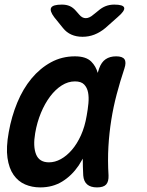

<svg xmlns="http://www.w3.org/2000/svg" viewBox="-20 -805 640 835"><path d="M155 10Q119 10 89 -3Q59 -16 39 -44.5Q19 -73 12.5 -118.5Q6 -164 18 -230Q30 -298 55 -358.5Q80 -419 117 -463.5Q154 -508 201.5 -534Q249 -560 306 -560Q354 -560 377 -537Q397 -517 405 -488Q408 -497 411 -507Q421 -535 439.5 -547.5Q458 -560 485 -560Q513 -560 521.5 -547Q530 -534 521 -507Q502 -450 487.5 -395Q473 -340 464 -283.5Q455 -227 451.5 -167.5Q448 -108 452 -42Q453 -15 441.5 -2.5Q430 10 402 10Q374 10 359 -3Q344 -16 342 -42Q340 -80 340 -115Q331 -99 322 -85Q292 -41 250.5 -15.5Q209 10 155 10ZM193 -99Q219 -99 244.5 -113Q270 -127 292.5 -153Q315 -179 332 -216.5Q349 -254 357 -302Q362 -329 364.5 -355.5Q367 -382 363 -403Q359 -424 346 -437.5Q333 -451 306 -451Q276 -451 248.5 -433.5Q221 -416 198 -385.5Q175 -355 158 -314Q141 -273 133 -226Q123 -168 137 -133.5Q151 -99 193 -99ZM249 -785Q269 -785 283.5 -778.5Q298 -772 310 -758L324 -742Q337 -726 353 -726Q369 -726 387 -742L407 -758Q423 -772 440 -778.5Q457 -785 477 -785Q516 -785 520 -771.5Q524 -758 491 -730L438 -683Q415 -664 390.5 -654.5Q366 -645 339 -645Q312 -645 290.5 -654.5Q269 -664 254 -683L216 -730Q195 -758 202.5 -771.5Q210 -785 249 -785Z"/></svg>

Font: Maple Mono SemiBold
Style: Italic
Weight: 600
Italic angle: -10°
Monospace: yes
Designer: subframe7536
Version: Version 7.000